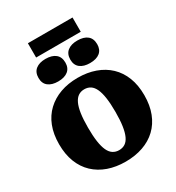

<svg xmlns="http://www.w3.org/2000/svg" viewBox="-264 -1306 1355 1479"><g transform="rotate(-30 414.0 -566.5)"><path d="M414 17Q329 17 259.5 -7.5Q190 -32 139.5 -79.5Q89 -127 62 -196.5Q35 -266 35 -355Q35 -445 62 -514Q89 -583 139.5 -630.5Q190 -678 259.5 -703Q329 -728 414 -728Q499 -728 569 -703Q639 -678 689 -630.5Q739 -583 766 -514Q793 -445 793 -355Q793 -266 766 -196.5Q739 -127 689 -79.5Q639 -32 569 -7.5Q499 17 414 17ZM414 -85Q445 -85 468 -100Q491 -115 506 -147.5Q521 -180 528.5 -231.5Q536 -283 536 -355Q536 -428 528.5 -479.5Q521 -531 506 -563.5Q491 -596 468 -611Q445 -626 414 -626Q384 -626 361 -611Q338 -596 322.5 -563.5Q307 -531 299.5 -479.5Q292 -428 292 -355Q292 -283 299.5 -231.5Q307 -180 322 -147.5Q337 -115 360.5 -100Q384 -85 414 -85ZM392 -877Q392 -829 360.5 -803.5Q329 -778 272 -778Q217 -778 185 -803Q153 -828 153 -877Q153 -927 185 -952.5Q217 -978 272 -978Q329 -978 360.5 -952.5Q392 -927 392 -877ZM675 -877Q675 -829 644 -803.5Q613 -778 555 -778Q500 -778 468 -803Q436 -828 436 -877Q436 -927 468 -952.5Q500 -978 555 -978Q613 -978 644 -952.5Q675 -927 675 -877ZM216 -1150H613V-1023H216Z"/></g></svg>

Font: Roboto Serif 20pt Black
Style: Regular
Weight: 900
Version: Version 1.008